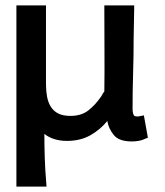

<svg xmlns="http://www.w3.org/2000/svg" viewBox="-20 -514 612 714"><path d="M379 -64Q353 -32 316 -11Q279 10 229 10Q178 10 145 -16Q145 29 146.5 74.5Q148 120 152 166L153 180H41V-494H151V-201Q151 -176 155 -154.5Q159 -133 169 -117Q179 -101 196.5 -92Q214 -83 242 -83Q282 -83 308 -103Q334 -123 356 -155Q358 -159 363 -167L368 -174V-173Q369 -251 368.5 -327.5Q368 -404 368 -481V-494H479V-481Q479 -454 478 -427Q477 -400 477 -373Q477 -307 475 -242Q473 -177 473 -111Q473 -94 477 -87Q478 -84 481 -82.5Q484 -81 490 -81Q492 -81 494 -81Q495 -81 500 -82L515 -85L530 -2L520 2Q508 8 495 10Q482 12 470 12Q423 12 403.5 -11.5Q384 -35 379 -64Z"/></svg>

Font: Codetta
Style: Bold
Weight: 700
Designer: Ulrich Proeller
Foundry: PROSA GmbH
Version: Version 2.00;September 29, 2018;FontCreator 11.5.0.2427 64-b